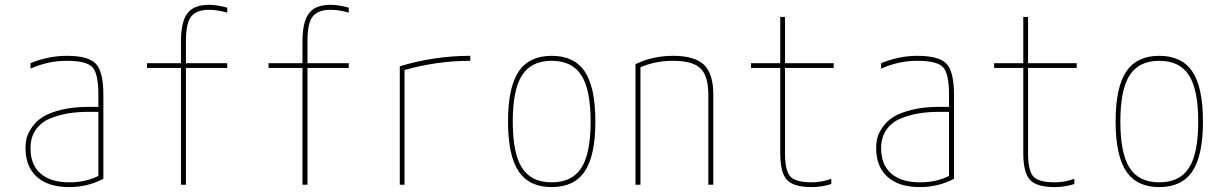

<svg xmlns="http://www.w3.org/2000/svg" viewBox="-20 -760 5040 790"><path d="M405.3 -24.4Q340.8 9.8 264.6 9.8Q178.7 9.8 131.8 -32.2Q85 -74.2 85 -150.4Q85 -172.9 89.8 -192.4Q94.7 -211.9 111.3 -236.3Q127.9 -260.7 155.3 -278.3Q182.6 -295.9 231.4 -308.1Q280.3 -320.3 344.7 -320.3H384.8V-370.1Q384.8 -457 360.4 -483.4Q335.9 -509.8 254.9 -509.8Q176.8 -509.8 105.5 -477.5V-500Q178.7 -530.3 254.9 -530.3Q343.8 -530.3 374.5 -497.6Q405.3 -464.8 405.3 -370.1ZM384.8 -299.8H344.7Q298.8 -299.8 260.3 -293.5Q221.7 -287.1 185.1 -272Q148.4 -256.8 127 -225.6Q105.5 -194.3 105.5 -150.4Q105.5 -82 147 -45.9Q188.5 -9.8 264.6 -9.8Q333 -9.8 384.8 -36.1Z M839.8 -719.7Q790 -719.7 767.6 -693.4Q745.1 -667 745.1 -589.8V-500H915V-480.5H745.1V0H724.6V-480.5H585V-500H724.6V-589.8Q724.6 -670.9 751.5 -705.6Q778.3 -740.2 839.8 -740.2Q873 -740.2 915 -728.5V-708Q875 -719.7 839.8 -719.7Z M1339.8 -719.7Q1290 -719.7 1267.6 -693.4Q1245.1 -667 1245.1 -589.8V-500H1415V-480.5H1245.1V0H1224.6V-480.5H1085V-500H1224.6V-589.8Q1224.6 -670.9 1251.5 -705.6Q1278.3 -740.2 1339.8 -740.2Q1373 -740.2 1415 -728.5V-708Q1375 -719.7 1339.8 -719.7Z M1625 -487.3Q1767.6 -530.3 1915 -530.3V-509.8Q1777.3 -509.8 1644.5 -471.7V0H1625Z M2127.9 -69.3Q2166 -9.8 2250 -9.8Q2334 -9.8 2372.1 -69.3Q2410.2 -128.9 2410.2 -259.8Q2410.2 -390.6 2372.1 -450.2Q2334 -509.8 2250 -509.8Q2166 -509.8 2127.9 -450.2Q2089.8 -390.6 2089.8 -259.8Q2089.8 -128.9 2127.9 -69.3ZM2386.2 -55.2Q2342.8 9.8 2250 9.8Q2157.2 9.8 2113.8 -55.2Q2070.3 -120.1 2070.3 -260.3Q2070.3 -400.4 2113.8 -465.3Q2157.2 -530.3 2250 -530.3Q2342.8 -530.3 2386.2 -465.3Q2429.7 -400.4 2429.7 -260.3Q2429.7 -120.1 2386.2 -55.2Z M2594.7 -496.1Q2666 -530.3 2750 -530.3Q2838.9 -530.3 2877 -493.2Q2915 -456.1 2915 -370.1V0H2894.5V-370.1Q2894.5 -447.3 2862.3 -478.5Q2830.1 -509.8 2750 -509.8Q2676.8 -509.8 2615.2 -483.4V0H2594.7Z M3410.2 -480.5H3210V-129.9Q3210 -57.6 3231.9 -33.7Q3253.9 -9.8 3320.3 -9.8Q3360.4 -9.8 3400.4 -24.4V-2.9Q3361.3 9.8 3320.3 9.8Q3245.1 9.8 3217.8 -20Q3190.4 -49.8 3190.4 -129.9V-480.5H3070.3V-500H3190.4V-690.4H3210V-500H3410.2Z M3905.3 -24.4Q3840.8 9.8 3764.6 9.8Q3678.7 9.8 3631.8 -32.2Q3585 -74.2 3585 -150.4Q3585 -172.9 3589.8 -192.4Q3594.7 -211.9 3611.3 -236.3Q3627.9 -260.7 3655.3 -278.3Q3682.6 -295.9 3731.4 -308.1Q3780.3 -320.3 3844.7 -320.3H3884.8V-370.1Q3884.8 -457 3860.4 -483.4Q3835.9 -509.8 3754.9 -509.8Q3676.8 -509.8 3605.5 -477.5V-500Q3678.7 -530.3 3754.9 -530.3Q3843.8 -530.3 3874.5 -497.6Q3905.3 -464.8 3905.3 -370.1ZM3884.8 -299.8H3844.7Q3798.8 -299.8 3760.3 -293.5Q3721.7 -287.1 3685.1 -272Q3648.4 -256.8 3627 -225.6Q3605.5 -194.3 3605.5 -150.4Q3605.5 -82 3647 -45.9Q3688.5 -9.8 3764.6 -9.8Q3833 -9.8 3884.8 -36.1Z M4410.2 -480.5H4210V-129.9Q4210 -57.6 4231.9 -33.7Q4253.9 -9.8 4320.3 -9.8Q4360.4 -9.8 4400.4 -24.4V-2.9Q4361.3 9.8 4320.3 9.8Q4245.1 9.8 4217.8 -20Q4190.4 -49.8 4190.4 -129.9V-480.5H4070.3V-500H4190.4V-690.4H4210V-500H4410.2Z M4627.9 -69.3Q4666 -9.8 4750 -9.8Q4834 -9.8 4872.1 -69.3Q4910.2 -128.9 4910.2 -259.8Q4910.2 -390.6 4872.1 -450.2Q4834 -509.8 4750 -509.8Q4666 -509.8 4627.9 -450.2Q4589.8 -390.6 4589.8 -259.8Q4589.8 -128.9 4627.9 -69.3ZM4886.2 -55.2Q4842.8 9.8 4750 9.8Q4657.2 9.8 4613.8 -55.2Q4570.3 -120.1 4570.3 -260.3Q4570.3 -400.4 4613.8 -465.3Q4657.2 -530.3 4750 -530.3Q4842.8 -530.3 4886.2 -465.3Q4929.7 -400.4 4929.7 -260.3Q4929.7 -120.1 4886.2 -55.2Z"/></svg>

Font: Mgen+ 1mn thin
Style: Regular
Weight: 100
Designer: [Source Han Sans]
Ryoko NISHIZUKA  (kana & ideographs); Paul D. Hunt (Latin, Greek & Cyrillic); Wenlong ZHANG  (bopomofo
Version: Version 1.059.20150602